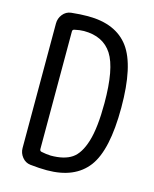

<svg xmlns="http://www.w3.org/2000/svg" viewBox="-113 -816 726 903"><g transform="rotate(15 250.0 -365.0)"><path d="M147.5 -651.4V-79.1Q147.5 -69.3 156.2 -67.4Q178.7 -62.5 202.1 -61.5Q267.6 -61.5 304.7 -86.4Q341.8 -111.3 362.3 -178.2Q382.8 -245.1 382.8 -365.2Q382.8 -533.2 339.4 -600.6Q295.9 -668 202.1 -668Q182.6 -668 156.2 -662.1Q147.5 -660.2 147.5 -651.4ZM121.1 4.9Q96.7 2 81.1 -17.6Q65.4 -37.1 65.4 -61.5V-668Q65.4 -693.4 81.1 -712.9Q96.7 -732.4 121.1 -735.4Q166 -740.2 202.1 -740.2Q338.9 -740.2 401.9 -654.8Q464.8 -569.3 464.8 -365.2Q464.8 -158.2 401.4 -74.2Q337.9 9.8 202.1 9.8Q166 9.8 121.1 4.9Z"/></g></svg>

Font: Rounded Mgen+ 1m regular
Style: Regular
Weight: 400
Designer: [Source Han Sans]
Ryoko NISHIZUKA  (kana & ideographs); Paul D. Hunt (Latin, Greek & Cyrillic); Wenlong ZHANG  (bopomofo
Version: Version 1.059.20150602